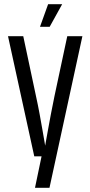

<svg xmlns="http://www.w3.org/2000/svg" viewBox="-20 -740 428 909"><path d="M298.5 -568.7H370.1L214.3 149H145.7L176.8 0H142.2L17.9 -568.7H90.1L150.1 -286.3Q159.8 -242.1 167.6 -199.8Q175.3 -157.4 181.2 -123.7Q187.1 -89.9 190.5 -70.1Q193.8 -50.3 193.8 -50.3Q193.8 -50.3 197.3 -70.2Q200.8 -90.1 207 -123.9Q213.3 -157.6 221 -199.8Q228.7 -241.9 238.1 -285.7ZM207.8 -720.1H274.3L215.1 -613H169.3Z"/></svg>

Font: Khand Variable Light
Style: Regular
Weight: 300
Designer: Satya Rajpurohit
Foundry: Indian Type Foundry
Version: Version 3.000